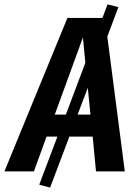

<svg xmlns="http://www.w3.org/2000/svg" viewBox="-64 -773 614 866"><path d="M354 -157H249L162 73L113 60L195 -157H146L89 0H-44L240 -692H398L421 -753L470 -741L420 -608L499 0H369ZM233 -256 321 -490 310 -604 183 -256ZM344 -256 332 -377 286 -256Z"/></svg>

Font: Fira Sans Condensed SemiBold
Style: Italic
Weight: 600
Width: 3
Italic angle: -8°
Designer: bBox Type GmbH & Carrois Corporate GbR & Edenspiekermann AG
Foundry: bBox Type GmbH & Carrois Corporate GbR & Edenspiekermann AG
Version: Version 4.301